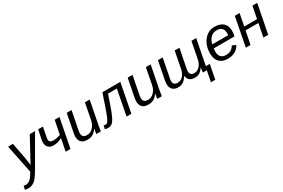

<svg xmlns="http://www.w3.org/2000/svg" viewBox="45 -1692 4505 3055"><g transform="rotate(-30 2297.0 -165.0)"><path d="M8 208Q-29 208 -57 201L-42 135Q-22 139 -4 139Q40 139 76 109Q112 79 147 17L161 -6L55 -528H144L199 -236Q204 -207 212 -153Q219 -112 219 -96L232 -122Q236 -130 453 -528H550L245 0Q188 96 157 132Q93 208 8 208Z M607 -528H695L662 -360Q656 -334 656 -314Q656 -253 732 -253Q788 -253 861 -276L911 -528H999L896 0H808L852 -225Q770 -183 699 -183Q635 -183 601 -215.5Q567 -248 567 -307Q567 -336 574 -364Z M1132 -528H1221L1159 -213Q1150 -170 1150 -140Q1150 -59 1238 -59Q1299 -59 1346 -106Q1393 -153 1409 -232L1466 -528H1554L1473 -113Q1464 -73 1454 0H1371Q1371 -2 1376 -37Q1381 -71 1385 -90H1383Q1344 -35 1303.5 -13Q1263 9 1205 9Q1133 9 1096.5 -26.5Q1060 -62 1060 -129Q1060 -163 1070 -209Z M2015 0H1927L2016 -464H1854Q1791 -275 1756 -185Q1723 -103 1701 -65Q1677 -25 1650 -7.5Q1623 10 1581 10Q1548 10 1526 1L1542 -63Q1560 -55 1575 -55Q1600 -55 1620 -84Q1642 -114 1670 -189Q1700 -266 1787 -528H2117Z M2252 -528H2341L2279 -213Q2270 -170 2270 -140Q2270 -59 2358 -59Q2419 -59 2466 -106Q2513 -153 2529 -232L2586 -528H2674L2593 -113Q2584 -73 2574 0H2491Q2491 -2 2496 -37Q2501 -71 2505 -90H2503Q2464 -35 2423.5 -13Q2383 9 2325 9Q2253 9 2216.5 -26.5Q2180 -62 2180 -129Q2180 -163 2190 -209Z M3401 0H3328Q3328 -2 3333 -37L3341 -90H3340Q3305 -36 3268 -13.5Q3231 9 3180 9Q3059 9 3045 -104Q3007 -43 2967.5 -17Q2928 9 2875 9Q2809 9 2772.5 -27Q2736 -63 2736 -129Q2736 -163 2746 -209L2808 -528H2895L2835 -219Q2822 -163 2822 -134Q2822 -59 2904 -59Q2961 -59 3003 -106.5Q3045 -154 3058 -232L3116 -528H3203L3142 -219Q3130 -160 3130 -134Q3130 -59 3209 -59Q3265 -59 3308.5 -106.5Q3352 -154 3366 -233L3423 -528H3511L3430 -113L3421 -64H3493L3442 199H3362Z M4052 -246H3670Q3668 -233 3666 -190Q3666 -56 3796 -56Q3843 -56 3881.5 -79.5Q3920 -103 3942 -144L4009 -113Q3941 10 3786 10Q3688 10 3633.5 -44.5Q3579 -99 3579 -198Q3577 -345 3656 -443Q3735 -541 3853 -538Q3953 -538 4008.5 -488Q4064 -438 4064 -346Q4064 -294 4052 -246ZM3682 -313H3975L3977 -348Q3977 -409 3945.5 -441Q3914 -473 3855 -473Q3789 -473 3744.5 -431.5Q3700 -390 3682 -313Z M4220 -528H4308L4265 -305H4500L4544 -528H4632L4529 0H4441L4488 -241H4252L4205 0H4118Z"/></g></svg>

Font: Libra Sans
Style: Italic
Weight: 400
Italic angle: -12°
Foundry: Context Ltd
Version: Version 1.002